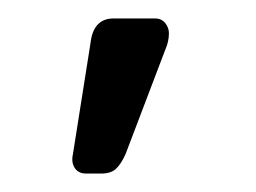

<svg xmlns="http://www.w3.org/2000/svg" viewBox="-20 -113 277 208"><path d="M103 -93H148Q155 -93 159 -88Q163 -83 163 -77Q163 -68 159 -59L116 54Q111 65 105.5 70Q100 75 90 75H73Q65 75 61 69Q57 63 59 54L78 -66Q81 -93 103 -93Z"/></svg>

Font: Rubik
Style: Regular
Weight: 300
Designer: Hubert & Fischer
Foundry: Hubert & Fischer
Version: Version 1.100